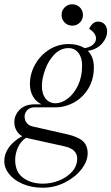

<svg xmlns="http://www.w3.org/2000/svg" viewBox="-50 -650 521 898"><path d="M361 -412Q389 -384 389 -335Q389 -279 363.5 -236.5Q338 -194 296.5 -171Q255 -148 209 -148H111Q90 -148 77.5 -135Q65 -122 65 -104Q65 -88 75 -75Q85 -62 105 -58L264 -22Q316 -10 338 10.5Q360 31 360 67Q360 104 331 141.5Q302 179 253.5 203.5Q205 228 150 228Q98 228 57 210.5Q16 193 -7 164.5Q-30 136 -30 103Q-30 70 -8.5 39.5Q13 9 54 -13Q36 -23 26.5 -40.5Q17 -58 17 -78Q17 -112 42 -137Q67 -162 111 -162H144Q118 -175 104 -199.5Q90 -224 90 -257Q90 -305 114 -348Q138 -391 179.5 -417.5Q221 -444 272 -444Q315 -444 345 -425Q369 -428 384 -440.5Q399 -453 399 -470Q399 -495 367 -515Q383 -549 408 -549Q428 -549 439.5 -536Q451 -523 451 -503Q451 -473 427 -446Q403 -419 361 -412ZM334 -343Q334 -381 316.5 -403Q299 -425 271 -425Q233 -425 204.5 -395.5Q176 -366 161 -324Q146 -282 146 -248Q146 -210 163.5 -188.5Q181 -167 210 -167Q238 -167 267 -189Q296 -211 315 -251Q334 -291 334 -343ZM78 -4Q76 -4 72 -6Q47 11 34 39.5Q21 68 21 98Q21 154 58 181.5Q95 209 151 209Q190 209 227 194Q264 179 287.5 152.5Q311 126 311 92Q311 70 296.5 55.5Q282 41 250 34ZM288 -630Q309 -630 323.5 -615.5Q338 -601 338 -580Q338 -559 323.5 -544.5Q309 -530 288 -530Q267 -530 252.5 -544.5Q238 -559 238 -580Q238 -601 252.5 -615.5Q267 -630 288 -630Z"/></svg>

Font: Arapey
Style: Italic
Weight: 400
Italic angle: -12°
Designer: Eduardo Rodriguez Tunni
Foundry: Eduardo Rodriguez Tunni
Version: Version 3.000